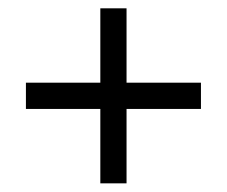

<svg xmlns="http://www.w3.org/2000/svg" viewBox="-20 -561 540 457"><path d="M281.2 -301.7H458.3V-364.2H281.2V-541.2H218.8V-364.2H41.7V-301.7H218.8V-124.6H281.2Z"/></svg>

Font: Amy Mono
Style: Regular
Weight: 400
Monospace: yes
Version: Version 001.000